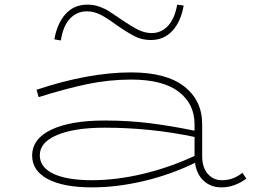

<svg xmlns="http://www.w3.org/2000/svg" viewBox="-20 -797 1102 830"><path d="M1045 -25Q994 13 937 13Q892 13 861 -15Q830 -43 823 -93Q718 -42 602 -14.5Q486 13 378 13Q254 13 186.5 -23Q119 -59 119 -124Q119 -197 202 -236.5Q285 -276 433 -276Q538 -276 631 -264Q724 -252 821 -232V-260Q821 -348 752.5 -400.5Q684 -453 547 -453Q452 -453 358 -433.5Q264 -414 147 -377L138 -409Q363 -484 547 -484Q698 -484 776 -423.5Q854 -363 854 -260V-123Q854 -72 878.5 -45Q903 -18 938 -18Q965 -18 986.5 -26Q1008 -34 1028 -50ZM821 -123V-205Q631 -245 433 -245Q302 -245 227 -213.5Q152 -182 152 -126Q152 -74 210.5 -46Q269 -18 378 -18Q482 -18 596.5 -45Q711 -72 821 -123ZM482 -690Q443 -719 414.5 -733.5Q386 -748 355 -748Q313 -748 283 -717Q253 -686 243 -622L215 -627Q227 -696 263.5 -736.5Q300 -777 358 -777Q386 -777 410.5 -768Q435 -759 452 -748Q469 -737 507 -711Q548 -683 577 -668.5Q606 -654 636 -654Q676 -654 705.5 -684.5Q735 -715 746 -777L774 -773Q762 -704 725.5 -664Q689 -624 632 -624Q594 -624 562.5 -640Q531 -656 482 -690Z"/></svg>

Font: BioRhyme Expanded ExtraLight
Style: Regular
Weight: 275
Width: 7
Designer: Aoife Mooney
Foundry: Aoife Mooney Type
Version: Version 1.001